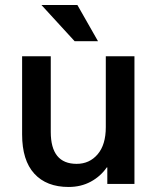

<svg xmlns="http://www.w3.org/2000/svg" viewBox="-20 -732 628 764"><path d="M68 -197V-508H182V-207Q182 -80 285 -80Q336 -80 368.5 -118Q401 -156 401 -226V-508H515V0H407V-66H405Q380 -30 341 -9Q302 12 253 12Q165 12 116.5 -41Q68 -94 68 -197ZM370 -568H277L145 -712H288Z"/></svg>

Font: CST
Style: Medium
Weight: 500
Version: Version 1.00